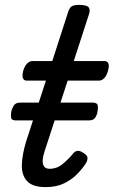

<svg xmlns="http://www.w3.org/2000/svg" viewBox="-20 -750 465 786"><path d="M167 16Q113 16 90.5 -9Q68 -34 69.5 -76Q71 -118 87 -171L168 -420H89Q78 -420 74 -430Q70 -440 75 -460Q81 -480 91 -490Q101 -500 112 -500H194L258 -698Q264 -718 273.5 -724Q283 -730 303 -730Q334 -730 342.5 -720.5Q351 -711 344 -691L282 -500H408Q419 -500 423.5 -490.5Q428 -481 422 -460Q417 -441 407 -430.5Q397 -420 386 -420H257L162 -129Q151 -94 156.5 -76.5Q162 -59 183 -59Q213 -59 237 -79Q261 -99 278 -120Q284 -129 294.5 -132Q305 -135 320 -125Q337 -115 338 -105Q339 -95 333 -84Q321 -64 298.5 -40Q276 -16 243.5 0Q211 16 167 16ZM45 -257Q27 -257 25.5 -268Q24 -279 26 -292Q29 -306 36.5 -318Q44 -330 63 -330H359Q378 -330 380 -318Q382 -306 379 -292Q377 -279 369.5 -268Q362 -257 344 -257Z"/></svg>

Font: Playwrite MX
Style: Regular
Weight: 400
Designer: Veronika Burian, José Scaglione
Foundry: TypeTogether
Version: Version 1.002